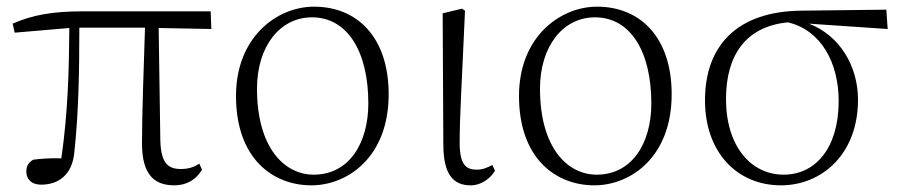

<svg xmlns="http://www.w3.org/2000/svg" viewBox="-20 -542 2704 576"><path d="M503 14C541 14 569 -4 586 -33L578 -51C562 -41 547 -35 522 -35C484 -35 463 -53 461 -120L456 -458L614 -455L612 -508H229C138 -508 76 -497 18 -471L24 -444L188 -458C187 -333 184 -205 164 -67C131 -68 104 -66 80 -63C66 -55 59 -45 59 -27C59 -5 74 12 103 12C157 12 197 -19 203 -85C216 -205 218 -332 218 -459H415C411 -329 406 -204 406 -112C406 -20 441 14 503 14Z M914 14C1024 14 1146 -72 1146 -259C1146 -431 1051 -522 922 -522C812 -522 688 -432 688 -254C688 -67 798 14 914 14ZM921 -18C833 -18 751 -99 751 -276C751 -402 819 -490 916 -490C1022 -490 1085 -388 1085 -232C1085 -112 1027 -18 921 -18Z M1392 14C1426 14 1453 -9 1465 -30L1457 -47C1443 -40 1430 -33 1410 -33C1378 -33 1359 -48 1359 -114C1359 -195 1365 -281 1375 -510L1366 -516L1308 -502L1310 -109C1310 -17 1341 14 1392 14Z M1763 14C1873 14 1995 -72 1995 -259C1995 -431 1900 -522 1771 -522C1661 -522 1537 -432 1537 -254C1537 -67 1647 14 1763 14ZM1770 -18C1682 -18 1600 -99 1600 -276C1600 -402 1668 -490 1765 -490C1871 -490 1934 -388 1934 -232C1934 -112 1876 -18 1770 -18Z M2323 14C2444 14 2554 -78 2554 -243C2554 -345 2498 -436 2407 -471L2643 -455L2639 -513L2384 -510C2189 -508 2095 -403 2095 -241C2095 -84 2192 14 2323 14ZM2344 -475C2444 -451 2496 -353 2496 -239C2496 -96 2425 -18 2331 -18C2233 -18 2158 -103 2158 -245C2158 -377 2218 -463 2344 -475Z"/></svg>

Font: Noto Serif CJK HK ExtraLight
Style: Regular
Weight: 200
Designer: Ryoko NISHIZUKA 西塚涼子 (kana & ideographs); Frank Grießhammer (Latin, Greek & Cyrillic); Wenlong ZHANG 张文龙 (bopomofo); San
Foundry: Adobe
Version: Version 2.001;hotconv 1.1.0;makeotfexe 2.6.0